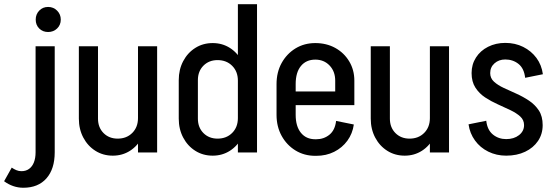

<svg xmlns="http://www.w3.org/2000/svg" viewBox="-82 -725 2638 913"><path d="M178.2 -1Q178.2 78.5 138.9 123.1Q99.5 167.8 28.8 167.8L20 89Q41.2 89 56.1 78.2Q71 67.5 79.1 47.4Q87.2 27.2 87.2 -1ZM-26.2 72Q-15.8 79.2 -4.4 84.1Q7 89 20 89L28.8 167.8Q4.2 167.8 -18.9 159.9Q-42 152 -62.5 136.8ZM87.2 0V-505H178.2V0ZM146.8 -572.8Q121.2 -572.8 104.5 -589.5Q87.8 -606.2 87.8 -631.8Q87.8 -657 104.5 -674.5Q121.2 -692 146.8 -692Q172 -692 189.5 -674.5Q207 -657 207 -631.8Q207 -606.2 189.5 -589.5Q172 -572.8 146.8 -572.8Z M665.2 -505V0H574.2V-505ZM384 -505V-160.8H293V-505ZM384 -161Q384 -118.8 410.4 -92.2Q436.8 -65.8 477.5 -65.8L454.5 15.2Q408.2 15.2 371.8 -7.8Q335.2 -30.8 314.1 -70.8Q293 -110.8 293 -161ZM614.2 -163.5Q614.2 -112.5 593.5 -72Q572.8 -31.5 536.4 -8.1Q500 15.2 454.5 15.2L477.5 -65.8Q520 -65.8 547.1 -93Q574.2 -120.2 574.2 -163.5Z M1140.2 -503.8H1049.2V-705H1140.2ZM1049.2 0V-505H1140.2V0ZM768 -161V-344H859V-161ZM859 -344H768Q768 -394.2 789.1 -434.2Q810.2 -474.2 846.8 -497.2Q883.2 -520.2 929.5 -520.2L952.5 -439.2Q911.8 -439.2 885.4 -412.8Q859 -386.2 859 -344ZM1089.2 -341.5H1049.2Q1049.2 -384.8 1022.1 -412Q995 -439.2 952.5 -439.2L929.5 -520.2Q975 -520.2 1011.4 -497Q1047.8 -473.8 1068.5 -433.1Q1089.2 -392.5 1089.2 -341.5ZM859 -161Q859 -118.8 885.4 -92.2Q911.8 -65.8 952.5 -65.8L929.5 15.2Q883.2 15.2 846.8 -7.8Q810.2 -30.8 789.1 -70.8Q768 -110.8 768 -161ZM1089.2 -163.5Q1089.2 -112.5 1068.5 -72Q1047.8 -31.5 1011.4 -8.1Q975 15.2 929.5 15.2L952.5 -65.8Q995 -65.8 1022.1 -93Q1049.2 -120.2 1049.2 -163.5Z M1261.5 -225V-290.2H1603V-225ZM1416.8 16V-62.8H1422.2V16ZM1233 -178.8V-325.5H1324V-178.8ZM1512 -290.2V-341.8H1603V-290.2ZM1603 -341.5H1512Q1512 -385.5 1485.2 -413.5Q1458.5 -441.5 1417.2 -441.5V-520.2Q1470.5 -520.2 1512.4 -497Q1554.2 -473.8 1578.6 -433.1Q1603 -392.5 1603 -341.5ZM1516.2 -150 1600.5 -133Q1594.5 -89.8 1569.9 -56Q1545.2 -22.2 1507 -3.1Q1468.8 16 1421.5 16V-62.8Q1458 -62.8 1484.6 -84.5Q1511.2 -106.2 1516.2 -150ZM1233 -325.2Q1233 -381.5 1257.2 -425.4Q1281.5 -469.2 1323.1 -494.8Q1364.8 -520.2 1417.5 -520.2V-441.5Q1373.8 -441.5 1348.9 -411.1Q1324 -380.8 1324 -325.2ZM1233 -179H1324Q1324 -124.2 1348.9 -93.5Q1373.8 -62.8 1417.5 -62.8V16Q1364.8 16 1323.1 -9.5Q1281.5 -35 1257.2 -79Q1233 -123 1233 -179Z M2053.2 -505V0H1962.2V-505ZM1772 -505V-160.8H1681V-505ZM1772 -161Q1772 -118.8 1798.4 -92.2Q1824.8 -65.8 1865.5 -65.8L1842.5 15.2Q1796.2 15.2 1759.8 -7.8Q1723.2 -30.8 1702.1 -70.8Q1681 -110.8 1681 -161ZM2002.2 -163.5Q2002.2 -112.5 1981.5 -72Q1960.8 -31.5 1924.4 -8.1Q1888 15.2 1842.5 15.2L1865.5 -65.8Q1908 -65.8 1935.1 -93Q1962.2 -120.2 1962.2 -163.5Z M2410 -130Q2410 -154.5 2391.9 -171Q2373.8 -187.5 2345.4 -201.1Q2317 -214.8 2285.2 -228.9Q2253.5 -243 2225.1 -261.6Q2196.8 -280.2 2178.6 -308.4Q2160.5 -336.5 2160.5 -377.5Q2160.5 -377.5 2169.4 -377.5Q2178.2 -377.5 2191.5 -377.5Q2204.8 -377.5 2218 -377.5Q2231.2 -377.5 2240.1 -377.5Q2249 -377.5 2249 -377.5Q2249 -353 2267.1 -336.5Q2285.2 -320 2313.6 -306.8Q2342 -293.5 2373.8 -279.4Q2405.5 -265.2 2433.9 -246.2Q2462.2 -227.2 2480.4 -199.6Q2498.5 -172 2498.5 -130Q2498.5 -130 2489.6 -130Q2480.8 -130 2467.5 -130Q2454.2 -130 2441 -130Q2427.8 -130 2418.9 -130Q2410 -130 2410 -130ZM2324.8 15.2V-63.5Q2362 -63.5 2386 -82.4Q2410 -101.2 2410 -130H2498.5Q2498.5 -87.5 2476.4 -54.8Q2454.2 -22 2415.1 -3.4Q2376 15.2 2324.8 15.2ZM2160.5 -377.5Q2160.5 -418.8 2181.4 -451.4Q2202.2 -484 2238.9 -502.5Q2275.5 -521 2320.8 -521V-442.2Q2290.2 -442.2 2269.6 -424Q2249 -405.8 2249 -377.5ZM2230.2 -150.8Q2235.2 -107 2262 -85.2Q2288.8 -63.5 2325 -63.5V15.2Q2278.8 15.2 2240 -3.9Q2201.2 -23 2176.8 -56.8Q2152.2 -90.5 2146 -133.8ZM2415.2 -355Q2410.2 -399.8 2383.6 -421Q2357 -442.2 2320.5 -442.2V-521Q2367.8 -521 2406 -501.9Q2444.2 -482.8 2468.9 -449.5Q2493.5 -416.2 2499.5 -372Z"/></svg>

Font: Akshar Light
Style: Regular
Weight: 300
Designer: Tall Chai
Foundry: Tall Chai
Version: Version 1.100